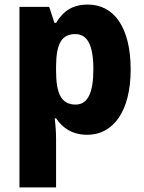

<svg xmlns="http://www.w3.org/2000/svg" viewBox="-20 -579 631 839"><path d="M364 -559C296 -559 256 -530 225 -479H218L195 -549H65V240H225V28C225 0 223 -30 219 -62H225C253 -21 294 10 362 10C474 10 551 -92 551 -275C551 -458 479 -559 364 -559ZM309 -430C362 -430 388 -382 388 -276C388 -172 363 -122 310 -122C247 -122 225 -172 225 -270V-291C226 -386 248 -430 309 -430Z"/></svg>

Font: Noto Sans Myanmar SemiCondensed ExtraBold
Style: Regular
Weight: 800
Width: 4
Designer: Monotype Design Team
Foundry: Monotype Imaging Inc.
Version: Version 2.107